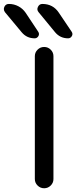

<svg xmlns="http://www.w3.org/2000/svg" viewBox="-62 -999 398 998"><path d="M119.1 -68.4V-707Q119.1 -726.6 133.3 -740.7Q147.5 -754.9 167.5 -754.9Q187.5 -754.9 201.7 -740.7Q215.8 -726.6 215.8 -707V-68.4Q215.8 -48.8 201.7 -34.7Q187.5 -20.5 167.5 -20.5Q147.5 -20.5 133.3 -34.7Q119.1 -48.8 119.1 -68.4ZM292 -799.8Q251 -799.8 224.6 -831.1L138.7 -935.5Q127.9 -948.2 135.3 -963.4Q142.6 -978.5 158.2 -978.5Q213.9 -978.5 244.1 -932.6L310.5 -834Q314.5 -828.1 314.5 -822.3Q314.5 -816.4 311.5 -811.5Q304.7 -799.8 292 -799.8ZM118.2 -799.8Q77.1 -799.8 50.8 -831.1L-36.1 -935.5Q-42 -943.4 -42 -952.1Q-42 -957 -39.1 -963.9Q-32.2 -978.5 -15.6 -978.5Q10.7 -978.5 33.7 -966.3Q56.6 -954.1 71.3 -932.6L136.7 -834Q140.6 -828.1 140.6 -822.3Q140.6 -816.4 137.7 -811.5Q130.9 -799.8 118.2 -799.8Z"/></svg>

Font: Gen Jyuu GothicX Regular
Style: Regular
Weight: 400
Designer: [Source Han Sans]
Ryoko NISHIZUKA  (kana & ideographs); Paul D. Hunt (Latin, Greek & Cyrillic); Wenlong ZHANG  (bopomofo
Version: Version 1.002.20150607